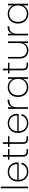

<svg xmlns="http://www.w3.org/2000/svg" viewBox="2189 -2969 789 5207"><g transform="rotate(-90 2583.5 -365.5)"><path d="M82 0V-740.2H127V0Z M310.1 -291H735.8Q738.3 -345.7 721.7 -388.9Q705.1 -432.1 675 -458.5Q645 -484.9 607.2 -498.5Q569.3 -512.2 526.9 -512.2Q484.4 -512.2 446.8 -498.5Q409.2 -484.9 378.9 -458.3Q348.6 -431.6 330.3 -388.7Q312 -345.7 310.1 -291ZM776.9 -178.2Q760.7 -95.2 695.1 -43.7Q629.4 7.8 527.8 7.8Q411.6 7.8 337.9 -68.1Q264.2 -144 264.2 -272Q264.2 -399.9 337.4 -474.9Q410.6 -549.8 527.8 -549.8Q586.9 -549.8 635.7 -529.8Q684.6 -509.8 715.8 -476.1Q747.1 -442.4 763.9 -399.2Q780.8 -356 780.8 -308.1Q780.8 -272 778.8 -253.9H310.1Q311.5 -199.2 329.8 -155.8Q348.1 -112.3 378.7 -85.4Q409.2 -58.6 447 -44.7Q484.9 -30.8 527.8 -30.8Q607.9 -30.8 662.1 -70.6Q716.3 -110.4 730 -178.2Z M939 -145V-503.9H856.9V-543H939V-681.2H983.9V-543H1145V-503.9H983.9V-145Q983.9 -84.5 1005.9 -62.3Q1027.8 -40 1084 -40H1145V0H1077.1Q1005.9 0 972.4 -33.2Q939 -66.4 939 -145Z M1285.6 -145V-503.9H1203.6V-543H1285.6V-681.2H1330.6V-543H1491.7V-503.9H1330.6V-145Q1330.6 -84.5 1352.5 -62.3Q1374.5 -40 1430.7 -40H1491.7V0H1423.8Q1352.5 0 1319.1 -33.2Q1285.6 -66.4 1285.6 -145Z M1628.4 -291H2054.2Q2056.6 -345.7 2040 -388.9Q2023.4 -432.1 1993.4 -458.5Q1963.4 -484.9 1925.5 -498.5Q1887.7 -512.2 1845.2 -512.2Q1802.7 -512.2 1765.1 -498.5Q1727.5 -484.9 1697.3 -458.3Q1667 -431.6 1648.7 -388.7Q1630.4 -345.7 1628.4 -291ZM2095.2 -178.2Q2079.1 -95.2 2013.4 -43.7Q1947.8 7.8 1846.2 7.8Q1730 7.8 1656.2 -68.1Q1582.5 -144 1582.5 -272Q1582.5 -399.9 1655.8 -474.9Q1729 -549.8 1846.2 -549.8Q1905.3 -549.8 1954.1 -529.8Q2002.9 -509.8 2034.2 -476.1Q2065.4 -442.4 2082.3 -399.2Q2099.1 -356 2099.1 -308.1Q2099.1 -272 2097.2 -253.9H1628.4Q1629.9 -199.2 1648.2 -155.8Q1666.5 -112.3 1697 -85.4Q1727.5 -58.6 1765.4 -44.7Q1803.2 -30.8 1846.2 -30.8Q1926.3 -30.8 1980.5 -70.6Q2034.7 -110.4 2048.3 -178.2Z M2280.3 -313V0H2235.4V-543H2280.3V-431.2Q2322.3 -554.2 2481.4 -554.2V-506.8H2466.3Q2429.2 -506.8 2397.7 -497.1Q2366.2 -487.3 2338.9 -465.8Q2311.5 -444.3 2295.9 -405.3Q2280.3 -366.2 2280.3 -313Z M2557.1 -272Q2557.1 -398.9 2630.1 -474.4Q2703.1 -549.8 2818.8 -549.8Q2904.8 -549.8 2964.8 -508.1Q3024.9 -466.3 3048.8 -400.9V-543H3093.8V0H3048.8V-143.1Q3025.4 -77.1 2964.8 -34.7Q2904.3 7.8 2818.8 7.8Q2703.6 7.8 2630.4 -68.8Q2557.1 -145.5 2557.1 -272ZM3048.8 -272Q3048.8 -378.9 2985.1 -445.1Q2921.4 -511.2 2824.7 -511.2Q2725.1 -511.2 2664.1 -447Q2603 -382.8 2603 -272Q2603 -161.1 2664.1 -96.7Q2725.1 -32.2 2824.7 -32.2Q2921.9 -32.2 2985.4 -97.9Q3048.8 -163.6 3048.8 -272Z M3279.8 -145V-503.9H3197.8V-543H3279.8V-681.2H3324.7V-543H3485.8V-503.9H3324.7V-145Q3324.7 -84.5 3346.7 -62.3Q3368.7 -40 3424.8 -40H3485.8V0H3418Q3346.7 0 3313.2 -33.2Q3279.8 -66.4 3279.8 -145Z M4063.5 -543V0H4018.6V-118.2Q3996.1 -56.6 3942.4 -23.9Q3888.7 8.8 3819.3 8.8Q3772.9 8.8 3733.9 -5.4Q3694.8 -19.5 3664.3 -47.4Q3633.8 -75.2 3616.7 -121.3Q3599.6 -167.5 3599.6 -227.1V-543H3643.6V-230Q3643.6 -132.8 3692.6 -81.3Q3741.7 -29.8 3825.7 -29.8Q3913.6 -29.8 3966.1 -86.2Q4018.6 -142.6 4018.6 -252V-543Z M4272 -313V0H4227.1V-543H4272V-431.2Q4314 -554.2 4473.1 -554.2V-506.8H4458Q4420.9 -506.8 4389.4 -497.1Q4357.9 -487.3 4330.6 -465.8Q4303.2 -444.3 4287.6 -405.3Q4272 -366.2 4272 -313Z M4548.8 -272Q4548.8 -398.9 4621.8 -474.4Q4694.8 -549.8 4810.5 -549.8Q4896.5 -549.8 4956.5 -508.1Q5016.6 -466.3 5040.5 -400.9V-543H5085.4V0H5040.5V-143.1Q5017.1 -77.1 4956.5 -34.7Q4896 7.8 4810.5 7.8Q4695.3 7.8 4622.1 -68.8Q4548.8 -145.5 4548.8 -272ZM5040.5 -272Q5040.5 -378.9 4976.8 -445.1Q4913.1 -511.2 4816.4 -511.2Q4716.8 -511.2 4655.8 -447Q4594.7 -382.8 4594.7 -272Q4594.7 -161.1 4655.8 -96.7Q4716.8 -32.2 4816.4 -32.2Q4913.6 -32.2 4977.1 -97.9Q5040.5 -163.6 5040.5 -272Z"/></g></svg>

Font: SVN-Poppins ExtraLight
Style: Regular
Weight: 200
Designer: Ninad Kale (Devanagari), Jonny Pinhorn (Latin)
Foundry: Indian Type Foundry
Version: Version 3.002 2017